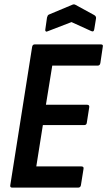

<svg xmlns="http://www.w3.org/2000/svg" viewBox="-20 -858 491 878"><path d="M36 0Q25 0 27 -11L127 -644Q129 -655 139 -655H441Q453 -655 450 -644L439 -570Q437 -558 427 -558H219L190 -379H378Q390 -379 388 -367L377 -297Q376 -286 365 -286H176L146 -97H352Q364 -97 362 -86L350 -11Q348 0 337 0ZM198 -715Q193 -712 189.5 -714.5Q186 -717 187 -722L195 -778Q197 -784 198.5 -787Q200 -790 205 -792L310 -836Q318 -840 325 -836L411 -789Q421 -783 419 -773L411 -724Q409 -710 397 -716L307 -757Z"/></svg>

Font: Sofia Sans Condensed
Style: Bold Italic
Weight: 700
Italic angle: -9°
Version: Version 4.100